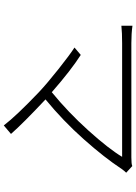

<svg xmlns="http://www.w3.org/2000/svg" viewBox="131 -842 737 1040"><g transform="rotate(90 500.0 -321.5)"><path d="M879 -669 915 -636Q905 -626 895 -612Q834 -519 734 -406.5Q634 -294 518 -199L519 -198Q648 -77 705 -12L659 27Q607 -41 478 -164Q431 -208 353.5 -269.5Q276 -331 237 -356L277 -390Q360 -337 479 -233Q588 -322 687 -432Q786 -542 829 -614H213Q157 -614 119 -610V-670Q161 -664 213 -664H832Q868 -664 879 -669Z"/></g></svg>

Font: Noto Sans Korean Light
Style: Regular
Weight: 300
Designer: Ryoko NISHIZUKA  (kana & ideographs); Paul D. Hunt (Latin, Greek & Cyrillic); Wenlong ZHANG  (bopomofo); Sandoll Communi
Foundry: Adobe Systems Incorporated
Version: Version 1.000;PS 1;hotconv 1.0.78;makeotf.lib2.5.61930